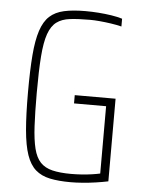

<svg xmlns="http://www.w3.org/2000/svg" viewBox="-51 -738 591 787"><g transform="rotate(5 244.0 -344.0)"><path d="M269 8Q219 8 183.5 0.5Q148 -7 124.5 -27.5Q101 -48 87.5 -87Q74 -126 68.5 -189Q63 -252 63 -344Q63 -435 68 -497Q73 -559 86 -598.5Q99 -638 122 -659Q145 -680 181 -688Q217 -696 269 -696Q295 -696 322.5 -694Q350 -692 376 -688Q402 -684 421 -678V-646Q401 -651 377 -654.5Q353 -658 330.5 -660Q308 -662 291 -662Q242 -662 208.5 -658Q175 -654 153.5 -638Q132 -622 120 -588Q108 -554 103.5 -495Q99 -436 99 -344Q99 -264 102 -208Q105 -152 114 -116Q123 -80 141.5 -60.5Q160 -41 191 -33.5Q222 -26 268 -26Q289 -26 311 -27.5Q333 -29 353.5 -32Q374 -35 387 -38V-315H255V-349H423V-9Q399 -4 371.5 0Q344 4 317.5 6Q291 8 269 8Z"/></g></svg>

Font: Saira Thin Condensed
Style: Regular
Weight: 100
Width: 3
Version: Version 1.101